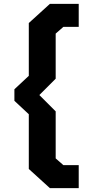

<svg xmlns="http://www.w3.org/2000/svg" viewBox="-20 -780 460 1000"><path d="M310 -640 270 -605V-370L185 -285L270 -200V45L310 80H390V200H240L130 100V-185L55 -255V-315L130 -385V-660L240 -760H390V-640Z"/></svg>

Font: Squares Bold
Style: Regular
Weight: 400
Designer: Typetype
Foundry: Typetype
Version: Version 001.000